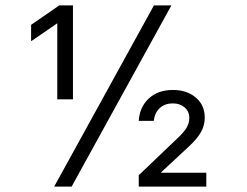

<svg xmlns="http://www.w3.org/2000/svg" viewBox="-20 -695 920 715"><path d="M193.3 -325V-608.3L97.5 -542.5H95.8V-602.5L200.8 -675H251.7V-325ZM496.7 0V-42.5L640.8 -180Q667.5 -205 676.2 -221.7Q685 -238.3 685 -255.8Q685 -280 667.5 -295Q650 -310 623.3 -310Q595 -310 575.8 -293.3Q556.7 -276.7 552.5 -245H496.7Q500 -296.7 534.2 -328.3Q568.3 -360 624.2 -360Q675.8 -360 709.2 -331.7Q742.5 -303.3 742.5 -257.5Q742.5 -228.3 728.8 -203.8Q715 -179.2 685.8 -151.7L580 -53.3V-51.7H748.3V0ZM181.7 0 553.3 -675H618.3L246.7 0Z"/></svg>

Font: Funnel Sans Light Light
Style: Regular
Weight: 300
Version: Version 1.000